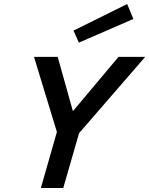

<svg xmlns="http://www.w3.org/2000/svg" viewBox="-20 -939 745 959"><path d="M347.2 -786.1 615.2 -918.9 646 -844.2 374 -726.1ZM705.1 -654.8 375 -273.9 295.9 0H184.1L264.2 -279.8L149.9 -654.8H268.1L344.2 -383.8L571.8 -654.8Z"/></svg>

Font: IntelOne Mono Medium
Style: Italic
Weight: 500
Italic angle: -16°
Designer: Fred Shallcrass
Foundry: Frere-Jones Type LLC
Version: Version 1.200;hotconv 1.1.0;makeotfexe 2.6.0;FJTRelease1.2